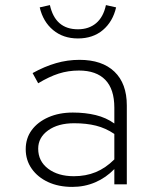

<svg xmlns="http://www.w3.org/2000/svg" viewBox="-20 -724 640 754"><path d="M264 10Q210 10 169 -9Q128 -28 104.5 -61.5Q81 -95 81 -138Q81 -181 104.5 -213Q128 -245 170 -263.5Q212 -282 266 -282Q315 -282 356 -272Q397 -262 429 -239V-301Q429 -374 393.5 -410.5Q358 -447 290 -447Q248 -447 210.5 -435Q173 -423 130 -397L108 -437Q155 -463 200 -476Q245 -489 292 -489Q381 -489 429.5 -442.5Q478 -396 478 -310V0H429V-60Q396 -26 354 -8Q312 10 264 10ZM130 -140Q130 -91 169 -61.5Q208 -32 270 -32Q317 -32 356 -48Q395 -64 429 -98V-198Q395 -221 357 -230.5Q319 -240 271 -240Q208 -240 169 -212Q130 -184 130 -140ZM286 -573Q228 -573 188.5 -606Q149 -639 136 -695L176 -704Q197 -609 286 -609Q329 -609 357.5 -633Q386 -657 396 -704L436 -695Q423 -639 384 -606Q345 -573 286 -573Z"/></svg>

Font: Red Hat Mono
Style: Regular
Weight: 300
Monospace: yes
Designer: Pentagram, MCKL
Foundry: Pentagram, MCKL
Version: Version 1.023